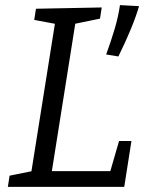

<svg xmlns="http://www.w3.org/2000/svg" viewBox="-20 -727 574 747"><path d="M443.2 -178.5H491.4L463.4 0H10.6L17.3 -43.5L114.6 -63.2L100.5 -49.2L195.5 -646.5L205.9 -632.2L113.2 -649.5L119.9 -693L375.8 -698L369.1 -654.5L262.2 -632.5L274.8 -647.2L178.6 -41.2L168.9 -61.2H421.3L404.9 -46.2ZM440.6 -507.3 393.1 -515Q412.4 -568.3 426.6 -616.1Q440.7 -664 446.7 -707.1L521 -703.1Q509.6 -663.7 489.3 -614.3Q468.9 -564.9 440.6 -507.3Z"/></svg>

Font: Bitter Thin
Style: Italic
Weight: 100
Italic angle: -9°
Designer: Sol Matas, and Bitter project Authors
Foundry: Sol Matas
Version: Version 2.002